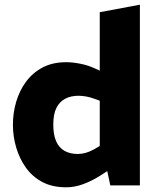

<svg xmlns="http://www.w3.org/2000/svg" viewBox="-20 -790 674 818"><path d="M262 8Q203 8 160.5 -14.5Q118 -37 90.5 -75.5Q63 -114 49 -161.5Q35 -209 35 -258Q35 -309 49 -356.5Q63 -404 91 -442Q119 -480 161.5 -502.5Q204 -525 262 -525Q289 -525 322 -518.5Q355 -512 383 -499L405 -489V-738L576 -770V0H450L437 -61L406 -41Q371 -19 334.5 -5.5Q298 8 262 8ZM207 -259Q207 -216 219 -188.5Q231 -161 254.5 -147.5Q278 -134 312 -134Q327 -134 344 -138.5Q361 -143 379 -153L405 -168V-361L377 -371Q363 -376 346.5 -379Q330 -382 314 -382Q282 -382 258 -369.5Q234 -357 220.5 -330.5Q207 -304 207 -259Z"/></svg>

Font: REM
Style: Bold
Weight: 700
Designer: Octavio Pardo
Foundry: Ashler Design
Version: Version 1.005;gftools[0.9.28]